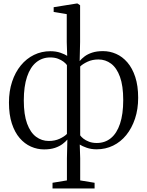

<svg xmlns="http://www.w3.org/2000/svg" viewBox="-20 -839 838 1093"><path d="M279 234V201.5L361 188V62L363.5 -44.5Q353 -32 335.8 -19Q318.5 -6 292.8 2.8Q267 11.5 231 11.5Q192 11.5 156 -4.5Q120 -20.5 92 -53Q64 -85.5 47.5 -135.8Q31 -186 31 -255Q31 -320 48.8 -373.8Q66.5 -427.5 98.5 -466.5Q130.5 -505.5 173.5 -526.5Q216.5 -547.5 267 -547.5Q298.5 -547.5 323.8 -538.8Q349 -530 362.5 -521L360 -599.5V-758.5L285.5 -771V-798L416.5 -819H421.5L436 -809V-599.5L433.5 -491.5Q444 -504.5 461.5 -517.8Q479 -531 504.8 -539.5Q530.5 -548 566.5 -548Q605.5 -548 641.2 -532.2Q677 -516.5 705.2 -483.8Q733.5 -451 750 -400.8Q766.5 -350.5 766.5 -282Q766.5 -217 748.5 -163.2Q730.5 -109.5 698.8 -70.2Q667 -31 623.8 -10Q580.5 11 530 11Q498.5 11 473.2 2Q448 -7 434 -16L436.5 62V188L518.5 201.5V234ZM257.5 -36.5Q292.5 -36.5 319.8 -49.2Q347 -62 361 -76.5V-468.5Q355 -477.5 342 -487.5Q329 -497.5 310 -504.8Q291 -512 266 -512Q220.5 -512 186.5 -484.5Q152.5 -457 134 -402.2Q115.5 -347.5 115.5 -267Q115.5 -186.5 134.2 -135.5Q153 -84.5 185.2 -60.5Q217.5 -36.5 257.5 -36.5ZM531 -25Q577.5 -25 611.2 -52.5Q645 -80 663.2 -134.5Q681.5 -189 681.5 -269.5Q681.5 -350.5 663 -401.5Q644.5 -452.5 612.5 -476.5Q580.5 -500.5 540.5 -500.5Q505.5 -500.5 478 -487.5Q450.5 -474.5 436.5 -460.5V-68.5Q442.5 -59.5 455.2 -49.5Q468 -39.5 487.2 -32.2Q506.5 -25 531 -25Z"/></svg>

Font: Merriweather 72pt Light
Style: Regular
Weight: 300
Version: Version 2.100